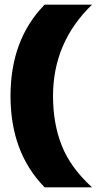

<svg xmlns="http://www.w3.org/2000/svg" viewBox="-20 -727 439 822"><path d="M25 -316Q25 -558 171 -707H374Q207 -546 207 -316Q207 -198 244.5 -103.5Q282 -9 374 75H171Q25 -74 25 -316Z"/></svg>

Font: Pridi
Style: Bold
Weight: 700
Designer: Katatrad Team
Foundry: CadsonDemak
Version: Version 1.001